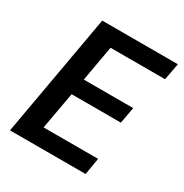

<svg xmlns="http://www.w3.org/2000/svg" viewBox="-163 -826 910 952"><g transform="rotate(30 291.5 -350.0)"><path d="M26 0 150 -700H583L565 -604H253L217 -401H500L483 -308H201L163 -96H475L459 0Z"/></g></svg>

Font: DM Sans 16pt SemiBold
Style: Italic
Weight: 600
Italic angle: -10°
Version: Version 4.004;gftools[0.9.30]